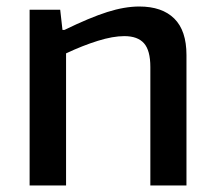

<svg xmlns="http://www.w3.org/2000/svg" viewBox="-20 -570 661 590"><path d="M71 -540H165L172 -478H178Q256 -516 309.5 -533Q363 -550 408 -550Q478 -550 515.5 -513Q553 -476 553 -401V0H442V-364Q442 -415 422.5 -437Q403 -459 362 -459Q327 -459 280.5 -444.5Q234 -430 183 -406V0H71Z"/></svg>

Font: EncodeSans
Style: Medium
Weight: 500
Designer: Pablo Impallari, Andres Torresi
Foundry: Pablo Impallari, Andres Torresi
Version: Version 1.000; ttfautohint (v1.4.1)